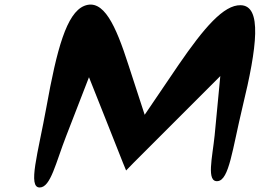

<svg xmlns="http://www.w3.org/2000/svg" viewBox="-20 -860 1147 848"><path d="M185 -387C148 -183 101 -30 156 -32C204 -33 226 -141 273 -261L373 -519C422 -394 474 -267 523 -141L537 -107L570 -141L953 -524L928 -262C918 -164 890 -54 942 -60C992 -66 1006 -199 1051 -387C1116 -654 1138 -835 1043 -837C968 -839 881 -737 769 -574L619 -353L547 -574C491 -748 437 -868 352 -834C274 -802 231 -643 185 -387Z"/></svg>

Font: Venom Sans
Style: BdObl
Weight: 700
Version: Version 1.001